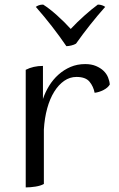

<svg xmlns="http://www.w3.org/2000/svg" viewBox="-20 -809 517 836"><path d="M92 -505Q125 -522 167 -522V-378Q177 -408 194 -435.5Q211 -463 234.5 -484Q258 -505 287 -517.5Q316 -530 351 -530Q378 -530 398 -521.5Q418 -513 431 -500.5Q444 -488 450.5 -472Q457 -456 458 -441Q450 -427 430.5 -417Q411 -407 392 -405Q387 -432 370 -453Q353 -474 313 -474Q284 -474 259.5 -457Q235 -440 216 -409.5Q197 -379 185.5 -337Q174 -295 171 -245V-8Q157 0 134.5 3.5Q112 7 92 7ZM438 -779Q405 -742 372.5 -701Q340 -660 311 -619Q303 -614 290.5 -611Q278 -608 269 -608Q239 -652 205.5 -695Q172 -738 136 -779Q141 -783 149 -786Q157 -789 168 -789Q195 -772 228.5 -742Q262 -712 288 -683Q315 -712 347.5 -741Q380 -770 406 -789Q416 -789 424.5 -786Q433 -783 438 -779Z"/></svg>

Font: Gotu
Style: Regular
Weight: 400
Designer: Sarang Kulkarni & Kailash Malviya
Foundry: Ek Type
Version: Version 2.320;hotconv 1.0.109;makeotfexe 2.5.65596; ttfautoh